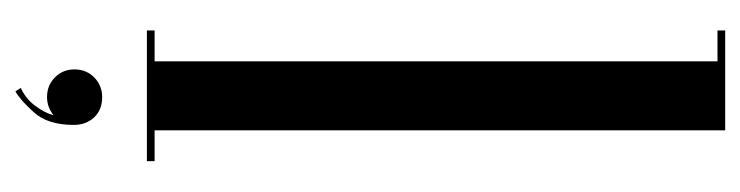

<svg xmlns="http://www.w3.org/2000/svg" viewBox="-376 -414 960 249"><g transform="rotate(90 104.5 -290.0)"><path d="M20 0V-10H60V-740H20V-750H149.5V-10H189.5V0ZM99 170.5 94.5 163.5Q108 157.5 117.2 145.5Q126.5 133.5 130 121Q119.5 129.5 106.5 129.5Q91 129.5 80.8 119.2Q70.5 109 70.5 94Q70.5 78.5 81 68.2Q91.5 58 106.5 58Q123 58 132.8 68.5Q142.5 79 142.5 95Q142.5 128.5 126.2 146.5Q110 164.5 99 170.5Z"/></g></svg>

Font: Imbue 100pt Medium
Style: Regular
Weight: 500
Designer: Tyler Finck
Foundry: Etcetera Type Company
Version: Version 1.102; ttfautohint (v1.8.3)